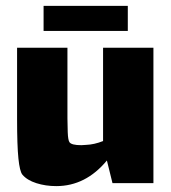

<svg xmlns="http://www.w3.org/2000/svg" viewBox="-20 -622 582 652"><path d="M501 -460V0H362L343 -77Q271 10 171 10Q135 10 103.5 0Q72 -10 56 -29Q47 -40 42.5 -84Q38 -128 38 -218V-460H209V-220Q209 -200 210 -173Q211 -146 216 -139Q223 -129 256 -129L272 -130Q300 -131 330 -143V-460ZM128 -602H414V-517H128Z"/></svg>

Font: Lalezar
Style: Regular
Weight: 400
Designer: Borna Izadpanah
Foundry: Borna Izadpanah
Version: Version 1.003